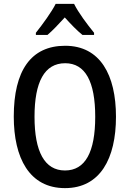

<svg xmlns="http://www.w3.org/2000/svg" viewBox="-20 -960 669 990"><path d="M362 -940H267C246 -898 200 -835 165 -791V-780H225C251 -802 282 -835 314 -870C346 -835 375 -804 405 -780H465V-791C430 -834 384 -895 362 -940ZM578 -358C578 -573 497 -724 316 -724C139 -724 51 -595 51 -359C51 -146 131 10 315 10C497 10 578 -143 578 -358ZM158 -358C158 -537 209 -634 316 -634C420 -634 471 -539 471 -358C471 -176 420 -81 315 -81C210 -81 158 -178 158 -358Z"/></svg>

Font: Noto Sans Myanmar UI Condensed Medium
Style: Regular
Weight: 500
Width: 3
Designer: Monotype Design Team
Foundry: Monotype Imaging Inc.
Version: Version 2.103